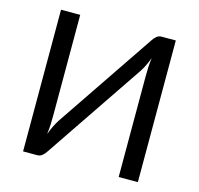

<svg xmlns="http://www.w3.org/2000/svg" viewBox="-104 -827 972 938"><g transform="rotate(15 382.0 -358.0)"><path d="M672 -716.5V0H575V-509Q575 -530.5 576 -553.8Q577 -577 580.5 -603Q572 -580.5 562.5 -561Q553 -541.5 543 -527L207 -30.5Q200 -19 189 -9.5Q178 0 163.5 0H91.5V-716.5H188.5V-207Q188.5 -185.5 187.5 -162.2Q186.5 -139 183 -112.5Q191.5 -135.5 201.2 -155Q211 -174.5 220.5 -189.5L556.5 -686Q563.5 -697.5 574.5 -707Q585.5 -716.5 600 -716.5Z"/></g></svg>

Font: Lato
Style: Regular
Weight: 400
Designer: Lukasz Dziedzic with Adam Twardoch and Botio Nikoltchev
Foundry: tyPoland Lukasz Dziedzic
Version: Version 2.015; 2015-08-06; http://www.latofonts.com/